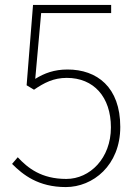

<svg xmlns="http://www.w3.org/2000/svg" viewBox="-20 -746 561 779"><path d="M247 13C357 13 468 -75 468 -231C468 -393 373 -464 254 -464C200 -464 160 -449 123 -426L147 -693H431V-726H114L88 -400L118 -382C159 -410 197 -430 251 -430C360 -430 430 -353 430 -229C430 -104 345 -20 249 -20C148 -20 93 -64 52 -108L29 -81C73 -37 135 13 247 13Z"/></svg>

Font: Harano Aji Gothic KR ExtraLight
Style: Regular
Weight: 250
Foundry: Masamichi Hosoda
Version: HaranoAjiGothicKR-ExtraLight version 20220220;ttx 4.29.1